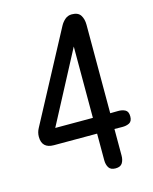

<svg xmlns="http://www.w3.org/2000/svg" viewBox="-115 -840 730 919"><g transform="rotate(-15 250.0 -380.5)"><path d="M342.8 2.9Q318.4 2.9 309.1 -12.2Q299.8 -27.3 299.8 -48.8V-180.7H85.9Q26.4 -180.7 26.4 -238.3Q26.4 -259.8 37.1 -279.3L273.4 -722.7Q282.2 -739.3 296.4 -751.5Q310.5 -763.7 330.1 -763.7Q361.3 -763.7 373.5 -744.6Q385.7 -725.6 385.7 -697.3V-258.8Q402.3 -258.8 423.3 -259.3Q444.3 -259.8 459.5 -252Q474.6 -244.1 474.6 -219.7Q474.6 -195.3 459.5 -187.5Q444.3 -179.7 423.3 -180.2Q402.3 -180.7 385.7 -180.7V-48.8Q385.7 -27.3 376.5 -12.2Q367.2 2.9 342.8 2.9ZM113.3 -258.8H299.8V-612.3Z"/></g></svg>

Font: Kosugi Maru
Style: Regular
Weight: 400
Designer: MOTOYA
Version: Version 4.002